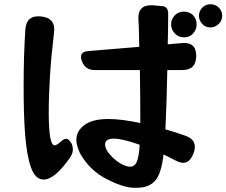

<svg xmlns="http://www.w3.org/2000/svg" viewBox="-20 -823 1073 910"><path d="M617 67Q566 67 486 26Q405 -15 359 -97Q342 -134 342 -160Q342 -203 381 -231Q418 -259 495 -259Q554 -259 645 -240Q645 -313 644.5 -375.5Q644 -438 643 -491H429Q383 -491 368 -534Q352 -577 398 -581L640 -601Q639 -639 638.5 -671.5Q638 -704 636 -731Q632 -802 704 -798L747 -794Q775 -793 777 -763V-733Q777 -710 776.5 -680Q776 -650 775 -613L844 -619Q910 -624 910 -558Q910 -491 844 -491H773Q770 -332 764 -210Q810 -197 858 -180Q922 -158 896 -93L894 -89Q869 -31 813 -62Q784 -77 755 -91Q745 0 715 34Q685 67 629 67ZM187 28Q147 28 127 -29Q107 -84 99 -186Q95 -237 93.5 -293.5Q92 -350 92 -415Q92 -489 94 -555.5Q96 -622 100 -682Q105 -753 175 -745Q245 -738 236 -668Q223 -560 217 -465.5Q211 -371 211 -288Q211 -134 239 -134Q248 -134 271 -154Q299 -179 316 -147H317Q335 -112 314 -79Q240 28 187 28ZM596 -33Q619 -33 629 -58Q639 -83 642 -137Q560 -166 519 -166Q479 -166 478 -139Q478 -112 513 -77.5Q548 -43 586 -34ZM851 -646Q826 -646 809 -664Q791 -682 791 -707Q791 -733 809 -751Q826 -768 851 -768Q878 -768 895 -751Q912 -732 912 -707Q912 -683 895 -664Q879 -646 851 -646ZM977 -693Q953 -693 938 -710Q923 -727 923 -748Q923 -771 939 -787Q955 -803 977 -803Q1001 -803 1017 -787Q1033 -771 1033 -748Q1033 -726 1017 -710Q1000 -693 977 -693Z"/></svg>

Font: MaokenZhuyuanTi
Style: Regular
Weight: 400
Designer: Fontworks Inc & LongZhuTi team: ZERO子、时光羊、荆南、频凡、刘鹏、Little White Dog、帆影Magmeta、奈白不弍、白日月球、ChaoTawei、雨三（排名不分先后）
Version: Version 1.000; 20230222